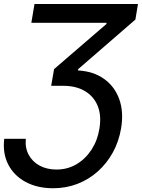

<svg xmlns="http://www.w3.org/2000/svg" viewBox="-26 -748 726 982"><path d="M-4.4 -38.1H106Q101.6 8.3 120.8 43.9Q140.1 79.6 177.2 99.4Q214.4 119.1 262.7 119.1Q319.8 119.1 366 91.6Q412.1 64 442.6 16.6Q473.1 -30.8 482.4 -89.8Q493.7 -157.2 473.6 -206.3Q453.6 -255.4 408.2 -282.2Q362.8 -309.1 297.9 -309.1H235.8L250.5 -394.5L518.6 -625.5V-631.3H134.3L150.4 -727.5H679.7L666.5 -647.9L374 -394.5L372.6 -387.7Q452.1 -383.3 506.3 -344.5Q560.5 -305.7 584 -240.5Q607.4 -175.3 593.3 -91.3Q582 -24.4 551.3 31.5Q520.5 87.4 474.4 128.7Q428.2 169.9 370.1 192.4Q312 214.8 245.6 214.8Q165.5 214.8 105.7 182.9Q45.9 150.9 16.4 93.8Q-13.2 36.6 -4.4 -38.1Z"/></svg>

Font: Inter 24pt Medium
Style: Italic
Weight: 500
Italic angle: -9.3988°
Designer: Rasmus Andersson
Foundry: rsms
Version: Version 4.001;git-66647c0bb